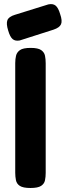

<svg xmlns="http://www.w3.org/2000/svg" viewBox="-20 -929 327 958"><path d="M132 9Q95 9 79 -1.5Q63 -12 59.5 -30Q56 -48 56 -67V-614Q56 -634 60 -651Q64 -668 79.5 -679Q95 -690 133 -690Q170 -690 185.5 -679Q201 -668 204.5 -651Q208 -634 208 -613V-66Q208 -47 204.5 -29.5Q201 -12 185 -1.5Q169 9 132 9ZM78 -727Q56 -723 43 -734Q30 -745 21 -776Q10 -811 17 -828.5Q24 -846 54 -855L221 -907Q244 -912 257.5 -901Q271 -890 280 -859Q292 -825 284.5 -808Q277 -791 247 -781Z"/></svg>

Font: Fredoka SemiExpanded SemiBold
Style: Regular
Weight: 600
Width: 6
Designer: Ben Nathan
Foundry: Milena B. Brandão, Ben Nathan
Version: Version 2.001